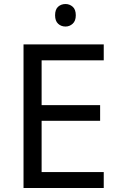

<svg xmlns="http://www.w3.org/2000/svg" viewBox="-20 -935 596 955"><path d="M496 0H97V-714H496V-635H187V-412H478V-334H187V-79H496ZM306 -915Q326 -915 341.5 -901.5Q357 -888 357 -859Q357 -831 341.5 -817Q326 -803 306 -803Q284 -803 269 -817Q254 -831 254 -859Q254 -888 269 -901.5Q284 -915 306 -915Z"/></svg>

Font: Noto Sans Devanagari
Style: Regular
Weight: 400
Designer: Jelle Bosma - Monotype Design Team
Foundry: Monotype Imaging Inc.
Version: Version 2.003